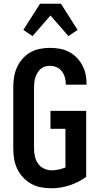

<svg xmlns="http://www.w3.org/2000/svg" viewBox="-20 -999 540 1027"><path d="M256 8Q228 8 200 3Q172 -2 147.5 -15.5Q123 -29 103.5 -50Q84 -71 72 -96Q60 -121 55.5 -149Q51 -177 51 -205V-530Q51 -557 55 -584.5Q59 -612 70 -637Q81 -662 99.5 -683.5Q118 -705 141.5 -718.5Q165 -732 192.5 -737.5Q220 -743 247 -743Q273 -743 298.5 -738.5Q324 -734 347 -722.5Q370 -711 388.5 -692.5Q407 -674 419.5 -651.5Q432 -629 437.5 -603.5Q443 -578 443 -552V-546H332V-549Q332 -567 327 -585Q322 -603 311 -617.5Q300 -632 282.5 -639.5Q265 -647 247 -647Q233 -647 220 -643Q207 -639 197 -630Q187 -621 180 -609Q173 -597 169 -584Q165 -571 163.5 -557.5Q162 -544 162 -530V-205Q162 -184 166.5 -163Q171 -142 183 -124.5Q195 -107 215 -97.5Q235 -88 256 -88Q275 -88 293.5 -92Q312 -96 330 -103V-310H250V-406H441V-53Q401 -24 353 -8Q305 8 256 8ZM154 -806 105 -839 194 -979H306L395 -839L346 -806L250 -916Z"/></svg>

Font: Iosevka Custom
Style: Bold
Weight: 700
Monospace: yes
Designer: Belleve Invis
Foundry: Belleve Invis
Version: Version 30.3.3; ttfautohint (v1.8.3)